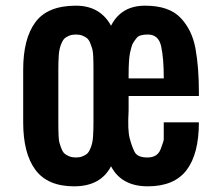

<svg xmlns="http://www.w3.org/2000/svg" viewBox="-20 -654 790 683"><path d="M62.5 -218.8V-406.2Q62.5 -516.6 106 -575.2Q149.4 -633.8 250 -633.8Q335.9 -633.8 375 -562.5Q411.1 -633.8 496.1 -633.8Q581.1 -633.8 622.1 -590.8Q663.1 -547.9 675.3 -481.7Q687.5 -415.5 687.5 -327.1V-312.5H437.5V-261.2Q433.6 -191.4 441.2 -162.6Q448.7 -133.8 458.7 -113.8Q468.8 -93.8 504.4 -93.8Q540 -93.8 551.3 -123Q562.5 -152.3 562.5 -158.2V-218.8H687.5Q687.5 -106.4 643.6 -48.8Q599.6 8.8 505.9 8.8Q412.1 8.8 375 -62.5Q337.9 8.8 243.7 8.8Q149.4 8.8 106 -49.8Q62.5 -108.4 62.5 -218.8ZM312.5 -218.8V-406.2Q312.5 -465.3 308.8 -477.8Q305.2 -490.2 300.8 -501.2Q296.4 -512.2 289.8 -517.8Q283.2 -523.4 273.2 -527.3Q263.2 -531.2 250 -531.2Q236.8 -531.2 226.8 -527.3Q216.8 -523.4 210.2 -517.8Q203.6 -512.2 197 -495.6Q190.4 -479 189 -456.8Q187.5 -434.6 187.5 -406.2V-218.8Q187.5 -159.7 191.2 -147.2Q194.8 -134.8 199.2 -123.8Q203.6 -112.8 210.2 -107.2Q216.8 -101.6 226.8 -97.7Q236.8 -93.8 250 -93.8Q263.2 -93.8 273.2 -97.7Q283.2 -101.6 289.8 -107.2Q296.4 -112.8 303 -129.4Q309.6 -146 311 -168.2Q312.5 -190.4 312.5 -218.8ZM437.5 -375H562.5V-380.9Q562.5 -445.3 553.5 -488.3Q544.4 -531.2 506.3 -531.2Q476.1 -531.2 466.8 -519.8Q457.5 -508.3 452.9 -500.2Q448.2 -492.2 442.9 -467.8Q437.5 -443.4 437.5 -386.7Z"/></svg>

Font: Oswald-Regular
Style: Regular
Weight: 400
Designer: vernon adams
Foundry: vernon adams
Version: Version 2.002; ttfautohint (v0.92.18-e454-dirty) -l 8 -r 50 